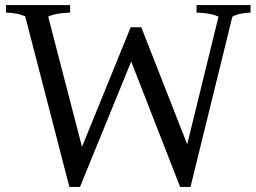

<svg xmlns="http://www.w3.org/2000/svg" viewBox="-20 -727 1013 761"><path d="M255 14 80 -662Q61 -671 38.5 -674Q16 -677 4 -677V-707H258V-677Q244 -677 218.5 -674Q193 -671 171 -661L305 -145L498 -619H540L722 -155L846 -661Q824 -671 798.5 -674Q773 -677 759 -677V-707H973V-677Q962 -677 941 -674Q920 -671 901 -661L735 14H694L500 -483L297 14Z"/></svg>

Font: Joan
Style: Regular
Weight: 400
Designer: Paolo Biagini
Version: Version 1.001; ttfautohint (v1.8.4.7-5d5b);gftools[0.9.30]